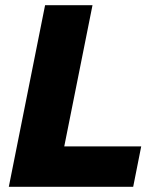

<svg xmlns="http://www.w3.org/2000/svg" viewBox="-20 -721 603 741"><path d="M494 0H14L154 -701H337L228 -156H525Z"/></svg>

Font: Argentum Novus
Style: Bold Italic
Weight: 700
Designer: Julieta Ulanovsky (font) & Cristiano Sobral (main changes)
Foundry: Julieta Ulanovsky (font) & Cristiano Sobral (main changes)
Version: Version 3.00;November 27, 2020;FontCreator 13.0.0.2655 64-bi